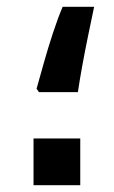

<svg xmlns="http://www.w3.org/2000/svg" viewBox="-20 -547 336 567"><path d="M88 -285Q97 -317 109.5 -361.5Q122 -406 136.5 -450Q151 -494 165 -527H258Q250 -489 240.5 -443Q231 -397 223 -353Q215 -309 210 -275H95ZM79 -138H217V0H79Z"/></svg>

Font: Noto Sans Syriac Eastern
Style: Bold
Weight: 700
Designer: Patrick Giasson and the Monotype Design Team
Foundry: Monotype Imaging Inc.
Version: Version 3.001